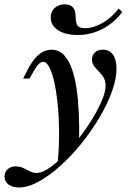

<svg xmlns="http://www.w3.org/2000/svg" viewBox="-88 -651 584 864"><path d="M-2.4 192.7Q-31.5 192.7 -49.6 179.4Q-67.7 166.1 -67.7 143.5Q-67.7 123.4 -53.6 110.5Q-39.5 97.6 -17.7 97.6Q-3.2 97.6 8.9 102Q21 106.5 31.9 112.5Q42.7 118.5 54 123Q65.3 127.4 76.6 127.4Q100 127.4 131.5 106.5Q162.9 85.5 197.6 50.4Q232.3 15.3 266.1 -27.8Q300 -71 327 -115.3Q354 -159.7 370.6 -198.8Q387.1 -237.9 387.1 -266.1Q387.1 -287.9 377.8 -302.8Q368.5 -317.7 356.5 -329.4Q344.4 -341.1 335.1 -354Q325.8 -366.9 325.8 -383.1Q325.8 -402.4 339.1 -414.9Q352.4 -427.4 375 -427.4Q404 -427.4 420.2 -405.2Q436.3 -383.1 436.3 -342.7Q436.3 -296 415.3 -238.3Q394.4 -180.6 358.5 -120.2Q322.6 -59.7 277.4 -4Q232.3 51.6 182.7 96Q133.1 140.3 85.5 166.5Q37.9 192.7 -2.4 192.7ZM170.2 94.4Q177.4 28.2 177.8 -39.1Q178.2 -106.5 173 -166.1Q167.7 -225.8 158.1 -272.6Q148.4 -319.4 135.1 -346Q121.8 -372.6 106.5 -372.6Q96 -372.6 85.1 -361.7Q74.2 -350.8 60.5 -325L45.2 -297.6H16.1L40.3 -344.4Q62.9 -386.3 88.3 -406.9Q113.7 -427.4 144.4 -427.4Q187.9 -427.4 216.1 -382.3Q244.4 -337.1 257.7 -244Q271 -150.8 267.7 -6.5Q254 10.5 239.5 27Q225 43.5 208.1 60.1Q191.1 76.6 170.2 94.4ZM261.3 -493.5Q206.5 -493.5 173.4 -514.9Q140.3 -536.3 140.3 -572.6Q140.3 -599.2 158.1 -615.3Q175.8 -631.5 203.2 -631.5Q228.2 -631.5 240.3 -617.7Q252.4 -604 252.4 -574.2Q253.2 -545.2 261.7 -534.7Q270.2 -524.2 294.4 -524.2Q332.3 -524.2 373 -547.6Q413.7 -571 446 -612.1L462.1 -596.8Q424.2 -546.8 372.2 -520.2Q320.2 -493.5 261.3 -493.5Z"/></svg>

Font: Playfair 5pt SemiExpanded Light SemiBold
Style: Italic
Weight: 600
Italic angle: -15.6°
Version: Version 2.001;gftools[0.9.30]